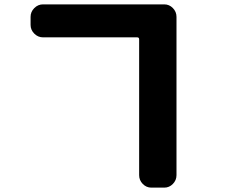

<svg xmlns="http://www.w3.org/2000/svg" viewBox="-20 -787 1040 879"><path d="M177 -616Q154 -616 137 -633Q120 -650 120 -673V-710Q120 -733 137 -750Q154 -767 177 -767H732Q755 -767 771.5 -750Q788 -733 788 -710V15Q788 38 771.5 55Q755 72 732 72H673Q650 72 633.5 55Q617 38 617 15V-607Q617 -616 608 -616Z"/></svg>

Font: Rounded Mplus 1c ExtraBold
Style: Regular
Weight: 800
Version: Version 1.059.20150529